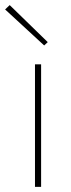

<svg xmlns="http://www.w3.org/2000/svg" viewBox="-39 -732 279 752"><path d="M122 -480V0H98V-480ZM-1 -712 148 -567 134 -554 -19 -695Z"/></svg>

Font: Exo 2 Thin
Style: Regular
Weight: 250
Designer: Natanael Gama
Foundry: Natanael Gama
Version: Version 2.010